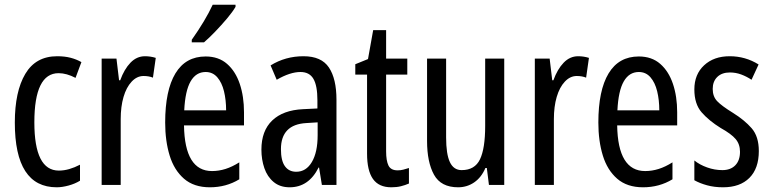

<svg xmlns="http://www.w3.org/2000/svg" viewBox="-20 -786 3277 816"><path d="M221 10Q43 10 43 -265Q43 -397 87.5 -472Q132 -547 223 -547Q255 -547 280 -540.5Q305 -534 326 -522L301 -455Q263 -475 229 -475Q126 -475 126 -266Q126 -61 230 -61Q252 -61 274.5 -67.5Q297 -74 320 -86V-18Q299 -5 271.5 2.5Q244 10 221 10Z M596 -547Q620 -547 642 -540L630 -456Q613 -463 590 -463Q562 -463 539.5 -439Q517 -415 505 -374Q493 -333 493 -280V0H412V-537H475L486 -445H491Q508 -492 534.5 -519.5Q561 -547 596 -547Z M854 -546Q909 -546 945 -514.5Q981 -483 999 -429.5Q1017 -376 1017 -309V-253H762Q765 -59 881 -59Q910 -59 938.5 -68Q967 -77 997 -96V-24Q941 10 872 10Q804 10 762 -26.5Q720 -63 701 -125Q682 -187 682 -265Q682 -402 725.5 -474Q769 -546 854 -546ZM854 -480Q813 -480 790 -440Q767 -400 763 -317H941Q941 -361 932 -398Q923 -435 903.5 -457.5Q884 -480 854 -480ZM981 -757Q969 -736 945 -707.5Q921 -679 894.5 -651.5Q868 -624 847 -606H795V-617Q853 -699 884 -766H981Z M1270 -547Q1346 -547 1378 -499Q1410 -451 1410 -362V0H1348L1336 -74H1334Q1292 10 1211 10Q1170 10 1143 -12.5Q1116 -35 1103.5 -71.5Q1091 -108 1091 -150Q1091 -230 1137 -274Q1183 -318 1268 -322L1329 -325V-360Q1329 -422 1312 -451Q1295 -480 1257 -480Q1213 -480 1156 -447L1130 -508Q1193 -547 1270 -547ZM1282 -263Q1174 -257 1174 -152Q1174 -103 1191 -79.5Q1208 -56 1239 -56Q1281 -56 1305.5 -97.5Q1330 -139 1330 -212V-266Z M1670 -62Q1682 -62 1694 -65Q1706 -68 1718 -72V-6Q1702 1 1684 5.5Q1666 10 1643 10Q1590 10 1565 -25.5Q1540 -61 1540 -133V-469H1490V-513L1544 -535L1566 -658H1621V-537H1711V-469H1621V-143Q1621 -103 1631 -82.5Q1641 -62 1670 -62Z M2123 -537V0H2058L2049 -72H2043Q2026 -32 1995.5 -11Q1965 10 1927 10Q1854 10 1824.5 -43.5Q1795 -97 1795 -187V-537H1876V-202Q1876 -131 1892 -97Q1908 -63 1942 -63Q1998 -63 2020 -109Q2042 -155 2042 -251V-537Z M2437 -547Q2461 -547 2483 -540L2471 -456Q2454 -463 2431 -463Q2403 -463 2380.5 -439Q2358 -415 2346 -374Q2334 -333 2334 -280V0H2253V-537H2316L2327 -445H2332Q2349 -492 2375.5 -519.5Q2402 -547 2437 -547Z M2695 -546Q2750 -546 2786 -514.5Q2822 -483 2840 -429.5Q2858 -376 2858 -309V-253H2603Q2606 -59 2722 -59Q2751 -59 2779.5 -68Q2808 -77 2838 -96V-24Q2782 10 2713 10Q2645 10 2603 -26.5Q2561 -63 2542 -125Q2523 -187 2523 -265Q2523 -402 2566.5 -474Q2610 -546 2695 -546ZM2695 -480Q2654 -480 2631 -440Q2608 -400 2604 -317H2782Q2782 -361 2773 -398Q2764 -435 2744.5 -457.5Q2725 -480 2695 -480Z M3205 -144Q3205 -70 3165 -30Q3125 10 3053 10Q3016 10 2985 1.5Q2954 -7 2931 -20V-104Q2953 -86 2985 -74.5Q3017 -63 3050 -63Q3085 -63 3105 -83.5Q3125 -104 3125 -141Q3125 -173 3106.5 -195Q3088 -217 3043 -242Q2993 -273 2962 -308.5Q2931 -344 2931 -406Q2931 -470 2972.5 -508.5Q3014 -547 3081 -547Q3148 -547 3204 -512L3174 -447Q3153 -461 3130 -469.5Q3107 -478 3082 -478Q3048 -478 3028.5 -459Q3009 -440 3009 -408Q3009 -376 3028 -356Q3047 -336 3094 -307Q3144 -276 3174.5 -241Q3205 -206 3205 -144Z"/></svg>

Font: Noto Sans Sinhala UI ExtraCondensed
Style: Regular
Weight: 400
Width: 2
Designer: Jelle Bosma - Monotype Design Team
Foundry: Monotype Imaging Inc.
Version: Version 2.006; ttfautohint (v1.8.4.7-5d5b)